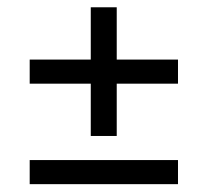

<svg xmlns="http://www.w3.org/2000/svg" viewBox="-20 -566 556 514"><path d="M59.5 -73V-137.5H456.5V-73ZM292.5 -202H223V-546.5H292.5ZM59.5 -342V-406.5H456.5V-342Z"/></svg>

Font: Anek Bangla Medium
Style: Regular
Weight: 400
Version: Version 1.003